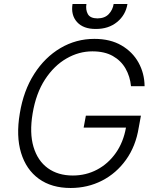

<svg xmlns="http://www.w3.org/2000/svg" viewBox="-20 -932 781 962"><path d="M636.4 -500Q631.7 -549 609 -588.6Q586.3 -628.2 545.1 -651.5Q503.9 -674.7 442.8 -674.7Q375 -674.7 312.9 -638.8Q250.7 -603 205.4 -533.6Q160.2 -464.1 143.5 -363.6Q127.1 -265.6 147.9 -196Q168.7 -126.4 219.6 -89.5Q270.6 -52.6 344.8 -52.6Q410.5 -52.6 466.1 -81.9Q521.7 -111.2 559.8 -165Q598 -218.8 611.2 -292.6H399.1L410.2 -352.3H686.1L675.1 -292.6Q660.2 -199.6 611.5 -131.6Q562.9 -63.6 490.9 -26.8Q419 9.9 333.8 9.9Q238.6 9.9 174.9 -36Q111.2 -82 85.6 -166Q60 -250 79.2 -363.6Q97.7 -477.6 151.3 -561.4Q204.9 -645.2 283 -691.2Q361.2 -737.2 452.8 -737.2Q532.7 -737.2 588.6 -704.5Q644.5 -671.9 674.2 -618.1Q703.8 -564.3 704.5 -500ZM549.4 -911.9H618.6Q609.4 -856.5 566.6 -821.6Q523.8 -786.6 459.9 -786.9Q397.4 -786.6 365.9 -821.6Q334.5 -856.5 343.4 -911.9H413Q408.4 -882.8 420.1 -861.5Q431.8 -840.2 468.4 -839.8Q505.3 -840.2 525.2 -861.7Q545.1 -883.2 549.4 -911.9Z"/></svg>

Font: Inter UI Light
Style: Italic
Weight: 300
Italic angle: 9.39999°
Designer: Rasmus Andersson
Foundry: rsms
Version: 3.2;8d6f07862